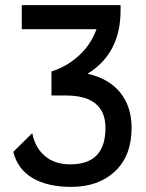

<svg xmlns="http://www.w3.org/2000/svg" viewBox="-20 -720 572 750"><path d="M494 -220Q494 -112 429.5 -51Q365 10 258 10Q165 10 106.5 -25Q48 -60 32 -127L106 -200Q117 -143 155.5 -110.5Q194 -78 255 -78Q392 -78 392 -220Q392 -347 237 -347H181V-441Q242 -460 289 -503.5Q336 -547 357 -606H65V-700H451V-679Q451 -511 322 -432Q406 -413 450 -358Q494 -303 494 -220Z"/></svg>

Font: Baumans
Style: Regular
Weight: 400
Designer: Henadij Zarechnjuk
Foundry: Cyreal (www.cyreal.org)
Version: Version 001.002